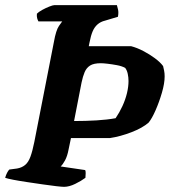

<svg xmlns="http://www.w3.org/2000/svg" viewBox="-31 -724 658 744"><path d="M217 0Q210 0 187.5 -2.5Q165 -5 134.5 -9.5Q104 -14 73.5 -18.5Q43 -23 20 -27.5Q-3 -32 -11 -35Q-8 -46 -3.5 -54.5Q1 -63 5 -67L35 -71Q53 -74 66 -84.5Q79 -95 87 -117Q95 -139 102 -174L178 -562Q186 -607 197.5 -623.5Q209 -640 210 -641H118Q115 -646 113 -653.5Q111 -661 112 -671Q119 -678 132.5 -685.5Q146 -693 160 -698.5Q174 -704 179 -704H422Q424 -698 426.5 -686.5Q429 -675 426 -659L376 -644Q359 -640 347 -629.5Q335 -619 328 -602.5Q321 -586 316 -560L313 -545H477Q500 -539 524 -526.5Q548 -514 569 -498.5Q590 -483 601 -468Q603 -460 605 -450Q607 -440 607 -428Q607 -401 596.5 -365Q586 -329 572 -297Q558 -265 545 -249Q521 -228 478 -211.5Q435 -195 395 -189H244L235 -146Q230 -119 221 -102.5Q212 -86 204 -79L299 -65Q301 -62 301 -53Q301 -44 300 -35Q284 -23 260.5 -11.5Q237 0 217 0ZM256 -255Q301 -255 343 -257.5Q385 -260 417 -266Q432 -288 443.5 -313Q455 -338 461 -363Q467 -388 467 -410Q467 -424 464 -438Q461 -452 454 -461Q441 -468 422 -471.5Q403 -475 386 -477Q369 -479 360 -479Q332 -479 318 -470Q304 -461 297 -444.5Q290 -428 285 -404Z"/></svg>

Font: Texturina Medium 12pt ExtraBold
Style: Italic
Weight: 800
Italic angle: -11°
Version: Version 1.002